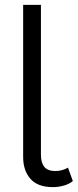

<svg xmlns="http://www.w3.org/2000/svg" viewBox="-20 -760 319 788"><path d="M197 8Q135 8 105 -26Q75 -60 75 -116V-740H148V-125Q148 -92 162 -75Q176 -58 208 -58Q223 -58 237 -62.5Q251 -67 259 -72L279 -17Q265 -5 242.5 1.5Q220 8 197 8Z"/></svg>

Font: LivvicRegular
Style: Regular
Weight: 400
Designer: Jacques Le Bailly, Baron von Fonthausen
Version: Version 1.001; ttfautohint (v1.8.2)